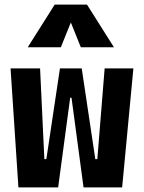

<svg xmlns="http://www.w3.org/2000/svg" viewBox="-20 -815 626 835"><path d="M60.1 0 25.9 -517.6H154.3L172.9 -123H181.6L240.7 -517.6H335.4L394.5 -123H403.3L435.1 -517.6H560.1L511.2 0H343.3L291 -390.1H285.2L232.9 0ZM100.6 -609.4 217.8 -794.9H358.4L475.6 -609.4H331.5L288.1 -717.3L244.6 -609.4Z"/></svg>

Font: Caskaydia Cove
Style: Bold
Weight: 700
Monospace: yes
Designer: Aaron Bell
Foundry: Saja Typeworks
Version: Version 4.300; ttfautohint (v1.8.3)